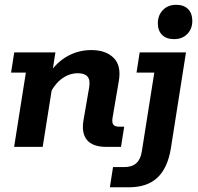

<svg xmlns="http://www.w3.org/2000/svg" viewBox="-20 -622 837 813"><path d="M39.8 0 89.5 -314.5H26.9L40.2 -400H214.6L195.4 -276.2L188.1 -311.1Q222.4 -360.8 268 -385.4Q313.7 -410 366.7 -410Q427.9 -410 461.1 -377.1Q494.2 -344.3 483.2 -279.3L457 -125.7Q453 -104.5 459.4 -95Q465.8 -85.5 485.4 -85.5H505.9L492.3 0H431.6Q372.5 0 348.3 -29.3Q324 -58.6 333.8 -114.4L357.5 -251.6Q363 -283.2 350.6 -297.6Q338.1 -311.9 309.7 -311.9Q274.6 -311.9 243.6 -290.1Q212.6 -268.3 189.9 -222.8L206.2 -286L160.7 0ZM445.3 171 458.6 85.5H505.4Q539.1 85.5 557.4 68.8Q575.7 52.2 580.7 18.2L633.3 -314.5H558.1L571.4 -400H767.5L703.6 5.7Q690 89.6 646.5 130.3Q603 171 526.1 171ZM716.9 -456.3Q684.3 -456.3 666.4 -474.2Q648.4 -492.2 648.4 -523.6Q648.4 -557.2 669.7 -579.4Q691.1 -601.6 726 -601.6Q758.9 -601.6 776.6 -583.4Q794.3 -565.2 794.3 -533.8Q794.3 -499.7 773 -478Q751.8 -456.3 716.9 -456.3Z"/></svg>

Font: Rokkitt SemiBold
Style: Italic
Weight: 600
Italic angle: -9°
Designer: Vernon Adams
Foundry: Vernon Adams
Version: Version 3.103